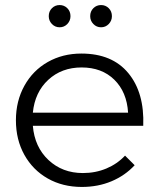

<svg xmlns="http://www.w3.org/2000/svg" viewBox="-20 -738 629 760"><path d="M547 -240H110Q117 -156 172 -104.5Q227 -53 308 -53Q358 -53 401 -71Q444 -89 475 -122L513 -84Q475 -43 421.5 -20.5Q368 2 304 2Q228 2 169 -31.5Q110 -65 76.5 -125Q43 -185 43 -262Q43 -338 76.5 -398.5Q110 -459 169 -492.5Q228 -526 302 -526Q424 -526 488 -448.5Q552 -371 547 -240ZM487 -292Q482 -374 432.5 -422.5Q383 -471 303 -471Q224 -471 171 -422Q118 -373 110 -292ZM259 -674Q259 -656 246.5 -643Q234 -630 216 -630Q198 -630 185.5 -643Q173 -656 173 -674Q173 -693 185.5 -705.5Q198 -718 216 -718Q234 -718 246.5 -705.5Q259 -693 259 -674ZM423 -674Q423 -656 410.5 -643Q398 -630 380 -630Q362 -630 349.5 -643Q337 -656 337 -674Q337 -693 349.5 -705.5Q362 -718 380 -718Q398 -718 410.5 -705.5Q423 -693 423 -674Z"/></svg>

Font: Gontserrat Light
Style: Regular
Weight: 300
Designer: Julieta Ulanovsky
Foundry: Julieta Ulanovsky
Version: Version 6.001